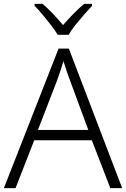

<svg xmlns="http://www.w3.org/2000/svg" viewBox="-20 -967 648 987"><path d="M547 0 452 -246H156L60 0H0L281 -717H334L608 0ZM339 -556Q335 -566 329 -583Q323 -600 317 -619Q311 -638 306 -653Q301 -636 295.5 -618Q290 -600 284 -584Q278 -568 274 -555L175 -299H434ZM277 -788Q264 -810 243 -837Q222 -864 199.5 -891Q177 -918 158 -937V-947H199Q226 -924 253.5 -895Q281 -866 304 -838Q328 -866 356.5 -895Q385 -924 412 -947H453V-937Q435 -918 411.5 -891Q388 -864 366.5 -837Q345 -810 333 -788Z"/></svg>

Font: Noto Sans Hebrew Light
Style: Regular
Weight: 300
Designer: Monotype Design Team
Foundry: Monotype Imaging Inc.
Version: Version 2.003